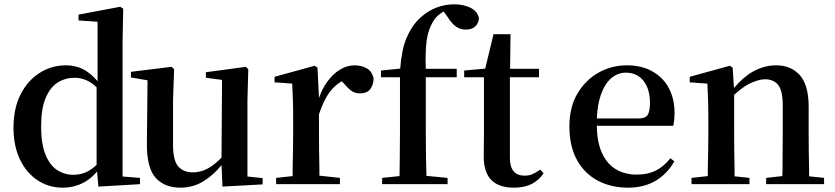

<svg xmlns="http://www.w3.org/2000/svg" viewBox="-20 -846 3837 882"><path d="M268.1 16.1Q204.1 16.1 152.6 -17.8Q101.1 -51.8 71.5 -113.8Q42 -175.8 42 -259.8Q42 -348.1 74.5 -412.1Q106.9 -476.1 161.9 -511Q216.8 -545.9 282.2 -545.9Q331.1 -545.9 371.1 -522.9Q400.9 -504.9 428.2 -473.1V-746.1L340.8 -752V-778.8L532.2 -814.9L545.9 -806.2L543 -649.9V-35.2L623 -28.8V0L432.1 11.2L425.8 -58.1Q399.9 -26.9 367.2 -8.8Q321.8 16.1 268.1 16.1ZM423.8 -444.8Q402.8 -464.8 381.8 -475.1Q354 -488.8 323.2 -488.8Q280.8 -488.8 245.8 -467.3Q210.9 -445.8 189.9 -396.5Q168.9 -347.2 168.9 -264.2Q168.9 -186 188.5 -137Q208 -87.9 241.9 -65.4Q275.9 -43 316.9 -43Q351.1 -43 379.9 -57.1Q401.9 -67.9 423.8 -88.9Z M808.6 16.1Q735.8 16.1 694.8 -29.5Q653.8 -75.2 654.8 -187L657.7 -477.1L581.5 -490.2V-516.1L768.6 -539.1L779.8 -527.8L774.9 -386.2V-180.2Q774.9 -108.9 798.8 -81.5Q822.8 -54.2 865.7 -54.2Q909.7 -54.2 949.7 -81.1Q974.6 -98.1 997.6 -122.1L1000 -479L925.8 -488.8V-514.2L1109.9 -539.1L1120.6 -527.8L1116.7 -386.2V-35.2L1186.5 -27.8V1L1002 11.2L997.6 -87.9Q964.8 -45.9 921.9 -18.1Q871.6 16.1 808.6 16.1Z M1248.5 0V-28.8L1324.2 -37.1Q1324.2 -50.8 1324.2 -66.9Q1325.2 -107.9 1325.9 -153.6Q1326.7 -199.2 1326.7 -232.9V-304.2Q1326.7 -355 1325.4 -389.9Q1324.2 -424.8 1322.3 -461.9L1241.2 -467.8V-493.2L1425.3 -543.9L1438.5 -535.2L1445.3 -396Q1459.5 -437 1481.4 -467.8Q1508.3 -505.9 1541.3 -525.9Q1574.2 -545.9 1608.4 -545.9Q1640.6 -545.9 1665 -532Q1689.5 -518.1 1696.3 -484.9Q1695.3 -455.1 1680.4 -436Q1665.5 -417 1633.3 -417Q1610.4 -417 1593.5 -429.4Q1576.7 -441.9 1557.6 -464.8L1550.3 -473.1Q1519.5 -455.1 1497.6 -426.8Q1467.3 -388.2 1445.3 -320.8V-232.9Q1445.3 -199.2 1445.8 -153.6Q1446.3 -107.9 1447.3 -66.9Q1447.3 -51.8 1447.3 -39.1L1541.5 -28.8V0Z M1735.4 0V-28.8L1815.4 -37.1Q1816.4 -76.2 1816.4 -116.2Q1817.4 -174.8 1817.4 -232.9V-491.2H1730V-522L1818.4 -530.8Q1825.2 -620.1 1848.1 -672.9Q1872.1 -729 1910.2 -764.2Q1946.3 -796.9 1985.8 -811.5Q2025.4 -826.2 2067.4 -826.2Q2107.4 -826.2 2139.9 -811Q2172.4 -795.9 2180.2 -763.2Q2179.2 -740.2 2163.8 -725.1Q2148.4 -710 2120.1 -710Q2096.2 -710 2076.2 -722.9Q2056.2 -735.8 2036.1 -768.1L2018.1 -793Q2013.2 -790 2008.3 -787.1Q1986.3 -772.9 1973.1 -752.9Q1956.1 -727.1 1947 -693.6Q1938 -660.2 1936 -613.8Q1934.1 -577.1 1936 -529.8H2078.1V-491.2H1936V-232.9Q1936 -174.8 1937 -116.2Q1938 -77.1 1939 -38.1L2036.1 -28.8V0Z M2340.3 16.1Q2272 16.1 2237.1 -19Q2202.1 -54.2 2202.1 -127.9Q2202.1 -154.8 2202.6 -176.5Q2203.1 -198.2 2203.1 -227.1V-491.2H2112.3V-522L2209 -530.8L2247.1 -689H2325.2L2323.2 -529.8H2456.1V-491.2H2322.3V-122.1Q2322.3 -79.1 2339.6 -59.1Q2356.9 -39.1 2389.2 -39.1Q2410.2 -39.1 2426.3 -46.1Q2442.4 -53.2 2461.9 -66.9L2477.1 -49.8Q2456.1 -18.1 2422.6 -1Q2389.2 16.1 2340.3 16.1Z M2865.7 16.1Q2787.6 16.1 2726.6 -15.9Q2665.5 -47.9 2630.6 -110.8Q2595.7 -173.8 2595.7 -265.1Q2595.7 -354 2632.8 -416.5Q2669.9 -479 2729.7 -512.5Q2789.6 -545.9 2858.9 -545.9Q2929.7 -545.9 2979.2 -516.8Q3028.8 -487.8 3053.7 -439Q3078.6 -390.1 3078.6 -329.1Q3078.6 -293 3072.8 -268.1H2721.7Q2722.7 -192.9 2744.6 -145Q2768.6 -91.8 2810.1 -67.9Q2851.6 -43.9 2904.8 -43.9Q2957.5 -43.9 2994.6 -63.5Q3031.7 -83 3059.6 -119.1L3077.6 -105Q3045.9 -47.9 2992.2 -15.9Q2938.5 16.1 2865.7 16.1ZM2721.7 -301.8H2913.6Q2944.8 -301.8 2955.3 -318.4Q2965.8 -335 2965.8 -372.1Q2965.8 -437 2936.3 -474.6Q2906.7 -512.2 2854.5 -512.2Q2817.9 -512.2 2787.8 -486.6Q2757.8 -460.9 2739.7 -409.2Q2724.6 -365.2 2721.7 -301.8Z M3156.7 0V-28.8L3231.4 -37.1Q3231.4 -49.8 3231.4 -66.9Q3232.4 -107.9 3233.2 -153.6Q3233.9 -199.2 3233.9 -232.9V-304.2Q3233.9 -354 3232.7 -389.4Q3231.4 -424.8 3229.5 -461.9L3148.4 -467.8V-493.2L3332.5 -543.9L3345.7 -535.2L3351.6 -441.9Q3397.5 -495.1 3440.4 -518.1Q3491.7 -545.9 3545.4 -545.9Q3613.8 -545.9 3654.3 -500.5Q3694.8 -455.1 3694.8 -355V-232.9Q3694.8 -198.2 3695.3 -152.6Q3695.8 -106.9 3696.8 -65.9Q3696.8 -49.8 3696.8 -36.1L3765.6 -28.8V0H3499.5V-28.8L3573.7 -37.1Q3573.7 -49.8 3574.7 -65.9Q3574.7 -106.9 3575.2 -152.6Q3575.7 -198.2 3575.7 -232.9V-361.8Q3575.7 -429.2 3554.7 -455.6Q3533.7 -481.9 3494.6 -481.9Q3462.9 -481.9 3417.5 -459Q3386.7 -441.9 3352.5 -410.2V-232.9Q3352.5 -199.2 3353 -153.6Q3353.5 -107.9 3354.5 -66.9Q3354.5 -49.8 3354.5 -36.1L3422.9 -28.8V0Z"/></svg>

Font: Dream Han Serif CN W16
Style: Regular
Weight: 625
Designer: Adobe
Foundry: Pal3love
Version: Version 3.00; Sans 2.004; Serif 2.001